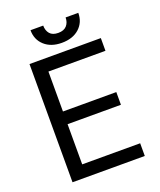

<svg xmlns="http://www.w3.org/2000/svg" viewBox="-163 -1009 924 1110"><g transform="rotate(-20 299.0 -454.5)"><path d="M376.4 -909.1H454.5Q454.5 -850.9 414.4 -814.6Q374.3 -778.4 306.8 -778.4Q240.4 -778.4 200.5 -814.6Q160.5 -850.9 160.5 -909.1H238.6Q238.6 -878.6 255.1 -859Q271.7 -839.5 306.8 -839.5Q342 -839.5 359.2 -859.2Q376.4 -878.9 376.4 -909.1ZM88.1 0V-727.3H527V-649.1H176.1V-403.4H504.3V-325.3H176.1V-78.1H532.7V0Z"/></g></svg>

Font: TID UI
Style: Regular
Weight: 400
Designer: The TID Project Authors
Foundry: Bakken & Bæck
Version: Version 1.001;hotconv 1.0.109;makeotfexe 2.5.65596